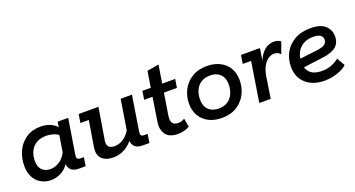

<svg xmlns="http://www.w3.org/2000/svg" viewBox="-41 -1011 2745 1486"><g transform="rotate(-20 1331.5 -268.0)"><path d="M193 10Q146 10 109.5 -11.5Q73 -33 53 -72Q33 -111 33 -164Q33 -231 59.5 -286.5Q86 -342 135.5 -375Q185 -408 256 -408Q298 -408 334 -392.5Q370 -377 393 -347L384 -337L393 -398H480L434 -112Q430 -88 437 -79.5Q444 -71 464 -71H490L479 0H426Q373 0 352.5 -28Q332 -56 339 -100L342 -121L353 -99Q332 -45 287 -17.5Q242 10 193 10ZM217 -72Q257 -72 294.5 -97.5Q332 -123 355 -175L345 -142L373 -315L374 -294Q356 -309 328 -317.5Q300 -326 274 -326Q225 -326 191.5 -307Q158 -288 140.5 -252.5Q123 -217 123 -170Q123 -124 148 -98Q173 -72 217 -72Z M706 10Q644 10 611.5 -22.5Q579 -55 590 -119L624 -328H555L566 -398H729L687 -142Q680 -103 695 -86Q710 -69 743 -69Q784 -69 819.5 -93.5Q855 -118 881 -166L869 -130L912 -398H1005L960 -115Q956 -92 961 -81.5Q966 -71 989 -71H1015L1004 0H951Q898 0 878 -28Q858 -56 864 -100L866 -116L882 -91Q848 -42 803 -16Q758 10 706 10Z M1237 10Q1165 10 1137 -31.5Q1109 -73 1118 -131L1149 -328H1080L1091 -398H1160L1181 -530L1278 -547L1254 -398H1361L1350 -328H1243L1214 -147Q1208 -108 1221.5 -88.5Q1235 -69 1270 -69Q1284 -69 1297.5 -74Q1311 -79 1321 -85L1333 -15Q1312 -2 1287.5 4Q1263 10 1237 10Z M1600 10Q1538 10 1492.5 -13.5Q1447 -37 1421.5 -79.5Q1396 -122 1396 -180Q1396 -241 1422.5 -292.5Q1449 -344 1500 -376Q1551 -408 1624 -408Q1685 -408 1731 -384.5Q1777 -361 1802 -318.5Q1827 -276 1827 -218Q1827 -158 1800.5 -106Q1774 -54 1723.5 -22Q1673 10 1600 10ZM1601 -67Q1645 -67 1675 -86.5Q1705 -106 1720.5 -140.5Q1736 -175 1736 -218Q1736 -271 1705.5 -301Q1675 -331 1623 -331Q1579 -331 1548.5 -311.5Q1518 -292 1502.5 -258Q1487 -224 1487 -180Q1487 -127 1517.5 -97Q1548 -67 1601 -67Z M1909 0 1961 -328H1892L1903 -398H2059L2037 -257L2030 -266Q2051 -325 2075.5 -355.5Q2100 -386 2126 -397Q2152 -408 2174 -408Q2210 -408 2232 -390L2198 -297Q2187 -309 2174 -314.5Q2161 -320 2145 -320Q2123 -320 2100 -305.5Q2077 -291 2058.5 -260.5Q2040 -230 2031 -181L2003 0Z M2447 11Q2350 11 2292.5 -40.5Q2235 -92 2235 -178Q2235 -242 2263 -294Q2291 -346 2345.5 -377.5Q2400 -409 2479 -409Q2560 -409 2598.5 -373.5Q2637 -338 2637 -284Q2637 -234 2604.5 -204Q2572 -174 2502 -164L2288 -136V-209L2466 -231Q2512 -236 2532 -250Q2552 -264 2552 -290Q2552 -314 2532.5 -326.5Q2513 -339 2475 -339Q2425 -339 2391.5 -318.5Q2358 -298 2341 -265Q2324 -232 2324 -193V-178Q2324 -126 2356 -96.5Q2388 -67 2450 -67Q2497 -67 2533.5 -82Q2570 -97 2592 -117L2630 -51Q2611 -32 2581.5 -18.5Q2552 -5 2517 3Q2482 11 2447 11Z"/></g></svg>

Font: Rokkitt Medium
Style: Italic
Weight: 500
Italic angle: -9°
Designer: Vernon Adams
Foundry: Vernon Adams
Version: Version 3.103